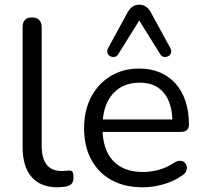

<svg xmlns="http://www.w3.org/2000/svg" viewBox="-20 -786 863 815"><path d="M224 9Q152 9 114 -35Q76 -79 76 -161V-671Q76 -691 86 -701.5Q96 -712 116 -712Q135 -712 146 -701.5Q157 -691 157 -671V-167Q157 -113 178.5 -86.5Q200 -60 242 -60Q251 -60 258 -61Q265 -62 272 -62Q283 -63 287.5 -57Q292 -51 292 -33Q292 -15 284 -6Q276 3 258 6Q250 7 241 8Q232 9 224 9Z M586 9Q509 9 453.5 -21.5Q398 -52 367.5 -108Q337 -164 337 -242Q337 -318 367 -374.5Q397 -431 449.5 -463Q502 -495 571 -495Q620 -495 659 -478.5Q698 -462 725.5 -431Q753 -400 767.5 -356Q782 -312 782 -257Q782 -241 773 -233.5Q764 -226 747 -226H399V-279H728L712 -266Q712 -320 696 -357.5Q680 -395 649.5 -415Q619 -435 573 -435Q522 -435 486.5 -411.5Q451 -388 433 -346.5Q415 -305 415 -250V-244Q415 -152 459.5 -104Q504 -56 586 -56Q620 -56 653.5 -65Q687 -74 719 -95Q733 -104 744.5 -103.5Q756 -103 763 -96.5Q770 -90 772.5 -80.5Q775 -71 770.5 -60Q766 -49 753 -41Q720 -17 675 -4Q630 9 586 9ZM703 -582Q709 -570 705.5 -560.5Q702 -551 693.5 -547Q685 -543 675.5 -544.5Q666 -546 660 -556L571 -699L482 -556Q476 -546 466.5 -544.5Q457 -543 448.5 -547Q440 -551 436.5 -560.5Q433 -570 439 -582L522 -734Q531 -750 543 -758Q555 -766 571 -766Q587 -766 599 -758Q611 -750 620 -734Z"/></svg>

Font: Nunito ExtraLight
Style: Regular
Weight: 400
Version: Version 3.602